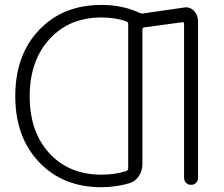

<svg xmlns="http://www.w3.org/2000/svg" viewBox="-20 -784 923 792"><path d="M398.4 -63.5Q457 -63.5 502 -79.1Q508.8 -82 508.8 -89.8V-685.5Q508.8 -692.4 502 -695.3Q457 -711.9 398.4 -711.9Q265.6 -711.9 184.1 -622.6Q102.5 -533.2 102.5 -386.7Q102.5 -240.2 183.6 -151.9Q264.6 -63.5 398.4 -63.5ZM739.3 -752.9Q743.2 -753.9 747.1 -753.9Q765.6 -753.9 780.3 -739.3Q796.9 -721.7 796.9 -696.3V-50.8Q796.9 -38.1 788.6 -29.8Q780.3 -21.5 768.1 -21.5Q755.9 -21.5 747.6 -29.8Q739.3 -38.1 739.3 -50.8V-685.5Q739.3 -693.4 732.4 -692.4L574.2 -670.9Q567.4 -669.9 567.4 -662.1V-107.4Q567.4 -89.8 561 -73.7Q554.7 -57.6 542.5 -45.4Q530.3 -33.2 513.7 -28.3Q459 -11.7 398.4 -11.7Q239.3 -11.7 141.1 -115.2Q43 -218.8 43 -387.7Q43 -556.6 141.1 -660.2Q239.3 -763.7 398.4 -763.7Q486.3 -763.7 556.6 -730.5Q563.5 -727.5 570.3 -728.5Z"/></svg>

Font: Gen Jyuu Gothic Light
Style: Regular
Weight: 200
Designer: [Source Han Sans]
Ryoko NISHIZUKA  (kana & ideographs); Paul D. Hunt (Latin, Greek & Cyrillic); Wenlong ZHANG  (bopomofo
Version: Version 1.002.20150607